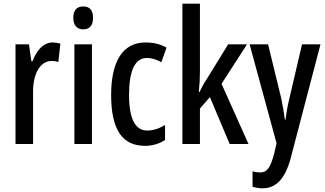

<svg xmlns="http://www.w3.org/2000/svg" viewBox="-20 -780 1759 1040"><path d="M265 -550C215 -550 178 -507 156 -448H150L137 -540H64V0H159V-280C158 -379 197 -450 260 -450C272 -450 286 -448 296 -444L307 -544C291 -548 278 -550 265 -550Z M431 -745C395 -745 377 -724 377 -683C377 -643 397 -621 431 -621C466 -621 484 -643 484 -683C484 -723 468 -745 431 -745ZM478 -540H383V0H478Z M766 10C802 10 842 0 874 -22V-103C841 -83 810 -73 777 -73C712 -73 679 -137 679 -267C679 -398 712 -466 775 -466C800 -466 825 -459 854 -443L882 -522C852 -539 817 -550 768 -550C640 -550 582 -440 582 -266C582 -81 640 10 766 10Z M1063 -396V-760H968V0H1063V-192L1117 -254L1224 0H1326L1180 -326L1318 -540H1216L1097 -347C1083 -327 1074 -308 1061 -282H1057C1061 -320 1063 -355 1063 -396Z M1332 -540 1478 -4 1465 53C1444 130 1427 154 1388 154C1375 154 1361 152 1348 148V232C1367 237 1384 240 1402 240C1472 240 1523 193 1554 79L1716 -540H1616L1548 -249C1537 -204 1531 -168 1527 -132H1523C1518 -172 1511 -211 1503 -249L1432 -540Z"/></svg>

Font: Noto Sans Sinhala UI ExtraCondensed Medium
Style: Regular
Weight: 500
Width: 2
Designer: Jelle Bosma - Monotype Design Team
Foundry: Monotype Imaging Inc.
Version: Version 2.006